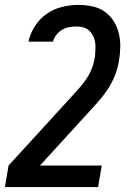

<svg xmlns="http://www.w3.org/2000/svg" viewBox="-52 -548 572 783"><path d="M-32 215 -17 127 228 -141Q245 -160 262.5 -179Q280 -198 295.5 -219.5Q311 -241 320.5 -264Q330 -287 334 -311L335 -313Q336 -328 337 -342.5Q338 -357 336.5 -371.5Q335 -386 329 -399Q323 -412 313.5 -421.5Q304 -431 290.5 -435.5Q277 -440 262 -440Q247 -440 231.5 -437.5Q216 -435 202 -427Q188 -419 178 -406Q168 -393 164 -378H64Q71 -411 90.5 -441.5Q110 -472 139 -492Q168 -512 202 -520Q236 -528 268 -528Q297 -528 325 -522Q353 -516 375 -500.5Q397 -485 411.5 -462Q426 -439 432.5 -412Q439 -385 438.5 -356.5Q438 -328 433 -299Q428 -268 416 -238.5Q404 -209 386 -182Q368 -155 346 -130.5Q324 -106 302 -82L111 127H363L348 215Z"/></svg>

Font: Iosevka Term Curly Semibold
Style: Italic
Weight: 600
Italic angle: -9°
Designer: Belleve Invis
Foundry: Belleve Invis
Version: Version 32.3.0